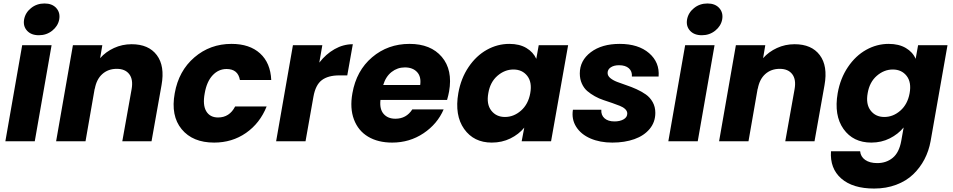

<svg xmlns="http://www.w3.org/2000/svg" viewBox="-20 -821 5541 1116"><path d="M11.2 0 108.9 -558.1H279.8L182.1 0ZM206.1 -616.2Q161.1 -616.2 137.2 -642.6Q113.3 -668.9 120.1 -708Q127.4 -747.6 160.6 -774.2Q193.8 -800.8 238.8 -800.8Q283.2 -800.8 307.1 -774.2Q331.1 -747.6 324.2 -708Q316.9 -669.4 283.7 -642.8Q250.5 -616.2 206.1 -616.2Z M690.9 0 745.1 -303.2Q754.9 -359.4 731.2 -390.1Q707.5 -420.9 658.7 -420.9Q608.4 -420.9 574.5 -390.4Q540.5 -359.9 530.8 -303.2V-308.1L477.1 0H306.2L403.8 -558.1H574.7L562 -482.9Q594.7 -520 642.6 -542Q690.4 -564 745.1 -564Q843.8 -564 891.4 -500.7Q939 -437.5 918.9 -326.2L860.8 0Z M995.6 -278.8Q1018.6 -409.2 1109.9 -487.5Q1201.2 -565.9 1325.7 -565.9Q1430.7 -565.9 1491.5 -510.7Q1552.2 -455.6 1556.6 -356H1374.5Q1363.3 -419.9 1296.9 -419.9Q1250 -419.9 1215.8 -383.3Q1181.6 -346.7 1169.9 -278.8Q1157.2 -210.9 1178.7 -174.6Q1200.2 -138.2 1247.6 -138.2Q1314 -138.2 1346.7 -202.1H1529.8Q1490.7 -104.5 1409.9 -48.3Q1329.1 7.8 1224.6 7.8Q1100.1 7.8 1035.9 -70.1Q971.7 -147.9 995.6 -278.8Z M1801.8 -258.8 1755.9 0H1585L1682.6 -558.1H1853.5L1835.9 -457Q1874.5 -506.8 1924.8 -535.4Q1975.1 -564 2030.8 -564L1998.5 -382.8H1951.7Q1887.2 -382.8 1850.6 -355.2Q1814 -327.6 1801.8 -258.8Z M2333.5 -429.2Q2290 -429.2 2256.1 -402.6Q2222.2 -376 2207.5 -327.1H2422.4Q2429.2 -375.5 2404.1 -402.3Q2378.9 -429.2 2333.5 -429.2ZM2558.6 -185.1Q2522.5 -100.6 2441.7 -46.4Q2360.8 7.8 2259.3 7.8Q2177.2 7.8 2119.6 -26.6Q2062 -61 2037.4 -126.5Q2012.7 -191.9 2028.3 -278.8Q2051.3 -410.2 2142.8 -488Q2234.4 -565.9 2360.4 -565.9Q2483.9 -565.9 2548.1 -490.2Q2612.3 -414.6 2590.3 -289.1Q2586.4 -267.6 2578.6 -240.2H2191.4Q2185.5 -186.5 2210 -158.7Q2234.4 -130.9 2278.3 -130.9Q2341.8 -130.9 2376.5 -185.1Z M2644 -279.8Q2659.2 -365.7 2703.6 -431.4Q2748 -497.1 2809.8 -531.5Q2871.6 -565.9 2940.4 -565.9Q2999.5 -565.9 3039.6 -542Q3079.6 -518.1 3097.2 -479L3111.3 -558.1H3282.2L3183.1 0H3012.2L3027.3 -79.1Q2995.1 -40 2946.3 -16.1Q2897.5 7.8 2838.4 7.8Q2733.9 7.8 2677.7 -71.5Q2621.6 -150.9 2644 -279.8ZM2964.4 -417Q2913.6 -417 2871.3 -380.4Q2829.1 -343.8 2818.4 -279.8Q2806.6 -215.8 2835.4 -178.5Q2864.3 -141.1 2915 -141.1Q2966.3 -141.1 3008.3 -178Q3050.3 -214.8 3062 -278.8Q3073.7 -342.8 3044.7 -379.9Q3015.6 -417 2964.4 -417Z M3789.1 -165Q3789.1 -111.3 3756.3 -71.8Q3723.6 -32.2 3667.2 -12.2Q3610.8 7.8 3539.1 7.8Q3467.3 7.8 3412.1 -16.1Q3356.9 -40 3329.1 -84Q3301.3 -127.9 3310.1 -183.1H3475.1Q3473.1 -151.9 3493.7 -133.5Q3514.2 -115.2 3551.8 -115.2Q3583.5 -115.2 3604.7 -127.4Q3626 -139.6 3626 -161.1Q3626 -175.3 3614 -186.8Q3602.1 -198.2 3582.8 -205.8Q3563.5 -213.4 3538.6 -222.2Q3513.7 -231 3488 -239.3Q3462.4 -247.6 3437.5 -261.5Q3412.6 -275.4 3393.3 -292Q3374 -308.6 3362.1 -335Q3350.1 -361.3 3350.1 -394Q3350.1 -469.2 3414.1 -517.6Q3478 -565.9 3582 -565.9Q3690.4 -565.9 3752.7 -512.2Q3814.9 -458.5 3808.1 -376H3652.8Q3655.3 -406.2 3635.3 -424.1Q3615.2 -441.9 3578.1 -441.9Q3548.8 -441.9 3530.3 -429.7Q3511.7 -417.5 3511.7 -397Q3511.7 -380.4 3527.1 -367.4Q3542.5 -354.5 3566.9 -345Q3591.3 -335.4 3620.8 -325.7Q3650.4 -315.9 3679.9 -302.5Q3709.5 -289.1 3733.9 -272Q3758.3 -254.9 3773.7 -227.5Q3789.1 -200.2 3789.1 -165Z M3864.7 0 3962.4 -558.1H4133.3L4035.6 0ZM4059.6 -616.2Q4014.6 -616.2 3990.7 -642.6Q3966.8 -668.9 3973.6 -708Q3981 -747.6 4014.2 -774.2Q4047.4 -800.8 4092.3 -800.8Q4136.7 -800.8 4160.6 -774.2Q4184.6 -747.6 4177.7 -708Q4170.4 -669.4 4137.2 -642.8Q4104 -616.2 4059.6 -616.2Z M4544.4 0 4598.6 -303.2Q4608.4 -359.4 4584.7 -390.1Q4561 -420.9 4512.2 -420.9Q4461.9 -420.9 4428 -390.4Q4394 -359.9 4384.3 -303.2V-308.1L4330.6 0H4159.7L4257.3 -558.1H4428.2L4415.5 -482.9Q4448.2 -520 4496.1 -542Q4543.9 -564 4598.6 -564Q4697.3 -564 4744.9 -500.7Q4792.5 -437.5 4772.5 -326.2L4714.4 0Z M4849.1 -279.8Q4864.3 -365.7 4908.7 -431.4Q4953.1 -497.1 5014.9 -531.5Q5076.7 -565.9 5145.5 -565.9Q5204.6 -565.9 5245.1 -542Q5285.6 -518.1 5302.2 -479L5316.4 -558.1H5487.3L5389.2 -1Q5378.9 56.2 5353.3 105.2Q5327.6 154.3 5287.6 192.6Q5247.6 231 5189.2 252.9Q5130.9 274.9 5061 274.9Q4936.5 274.9 4869.9 216.6Q4803.2 158.2 4810.1 58.1H4979.5Q4982.4 89.8 5008.8 108.4Q5035.2 127 5079.1 127Q5131.8 127 5168.9 96.4Q5206.1 65.9 5218.3 -1L5232.4 -80.1Q5200.2 -41 5151.6 -16.6Q5103 7.8 5044.4 7.8Q4939 7.8 4882.8 -71.3Q4826.7 -150.4 4849.1 -279.8ZM5169.4 -417Q5118.7 -417 5076.4 -380.4Q5034.2 -343.8 5023.4 -279.8Q5011.7 -215.8 5040.5 -178.5Q5069.3 -141.1 5120.1 -141.1Q5171.4 -141.1 5213.4 -178Q5255.4 -214.8 5267.1 -278.8Q5278.8 -342.8 5249.8 -379.9Q5220.7 -417 5169.4 -417Z"/></svg>

Font: Poppins
Style: Bold Italic
Weight: 700
Italic angle: -10°
Designer: Ninad Kale (Devanagari), Jonny Pinhorn (Latin)
Foundry: Indian Type Foundry
Version: Version 3.200;PS 1.000;hotconv 16.6.54;makeotf.lib2.5.65590